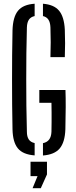

<svg xmlns="http://www.w3.org/2000/svg" viewBox="-20 -826 408 1028"><path d="M165.5 6Q103 1.5 75.8 -31.5Q48.5 -64.5 47 -133.5Q45.5 -198.5 45 -265.2Q44.5 -332 44.5 -399Q44.5 -466 45 -532.5Q45.5 -599 47 -663.5Q49 -735 76.5 -768.5Q104 -802 165.5 -806V-740Q145 -735.5 135 -721Q125 -706.5 124 -679.5Q122 -610 121.2 -540Q120.5 -470 120.5 -400.2Q120.5 -330.5 121.2 -260.8Q122 -191 124 -121Q124 -94.5 134 -79.5Q144 -64.5 165.5 -60ZM210 6.5V-59.5Q232 -64 243.2 -79Q254.5 -94 255.5 -121Q256 -146 256.2 -172.2Q256.5 -198.5 256.2 -224.5Q256 -250.5 255.5 -275.5H190.5V-344H330.5Q332 -304.5 331.8 -252.5Q331.5 -200.5 330 -133.5Q327.5 -64 299.5 -31Q271.5 2 210 6.5ZM250 -520Q251.5 -559 251.5 -600Q251.5 -641 250 -679.5Q249 -706 239.2 -720.8Q229.5 -735.5 210 -740V-806Q269 -801.5 296.2 -768.8Q323.5 -736 327 -667.5Q328.5 -631 328.5 -594Q328.5 -557 327 -520ZM154.5 181.5 181 117H143.5V40H231.5V108L198.5 181.5Z"/></svg>

Font: Big Shoulders Stencil Display Thin Medium
Style: Regular
Weight: 500
Version: Version 2.001